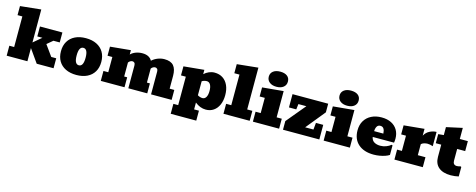

<svg xmlns="http://www.w3.org/2000/svg" viewBox="-38 -1662 6765 2729"><g transform="rotate(15 3345.0 -297.0)"><path d="M20.5 0V-146.5H91.3V-596.7H20.5V-730L325.7 -761.7V-276.4L445.3 -377H370.1V-523.4H700.2V-377H607.4L522.5 -305.7L637.2 -146.5H710.4V0H462.4L325.7 -193.8V0Z M1045.9 8.8Q954.1 8.8 887.5 -23.9Q820.8 -56.6 784.9 -117.2Q749 -177.7 749 -261.2Q749 -345.2 784.9 -405.8Q820.8 -466.3 887.5 -499.3Q954.1 -532.2 1045.9 -532.2Q1137.7 -532.2 1204.3 -499.3Q1271 -466.3 1306.9 -405.8Q1342.8 -345.2 1342.8 -261.2Q1342.8 -177.7 1306.9 -117.2Q1271 -56.6 1204.3 -23.9Q1137.7 8.8 1045.9 8.8ZM1045.9 -133.3Q1111.8 -133.3 1111.8 -261.7Q1111.8 -390.1 1045.9 -390.1Q980 -390.1 980 -261.7Q980 -133.3 1045.9 -133.3Z M1405.3 0V-146.5H1476.1V-370.6H1405.3V-503.9L1705.6 -532.7V-468.8Q1735.8 -499.5 1780.8 -516.1Q1825.7 -532.7 1876.5 -532.7Q1979 -532.7 2019 -461.4Q2056.6 -495.6 2104.7 -514.2Q2152.8 -532.7 2201.2 -532.7Q2294.9 -532.7 2337.2 -483.4Q2379.4 -434.1 2379.4 -334V-146.5H2447.8V0H2145V-334Q2145 -361.3 2133.1 -373.8Q2121.1 -386.2 2103 -386.2Q2088.4 -386.2 2072.3 -377.4Q2056.2 -368.7 2044.9 -352.1V-146.5H2088.9V0H1810.5V-334Q1810.5 -361.3 1798.6 -373.8Q1786.6 -386.2 1768.6 -386.2Q1753.9 -386.2 1737.8 -377.4Q1721.7 -368.7 1710.4 -352.1V-146.5H1754.4V0Z M2486.3 194.3V47.9H2557.1V-370.6H2486.3V-503.9L2786.6 -532.7V-469.2Q2816.9 -498 2856.9 -515.4Q2897 -532.7 2938.5 -532.7Q3009.8 -532.7 3060.8 -499Q3111.8 -465.3 3139.2 -404.3Q3166.5 -343.3 3166.5 -261.2Q3166.5 -179.7 3139.6 -118.9Q3112.8 -58.1 3064.2 -24.9Q3015.6 8.3 2950.7 8.3Q2866.7 8.3 2791.5 -52.7V47.9H2862.3V194.3ZM2862.8 -137.7Q2897.5 -137.7 2916.5 -170.4Q2935.5 -203.1 2935.5 -261.7Q2935.5 -320.3 2916.5 -353.5Q2897.5 -386.7 2862.8 -386.7Q2844.7 -386.7 2824.7 -381.1Q2804.7 -375.5 2791.5 -365.7V-160.2Q2804.7 -150.9 2824.7 -144.3Q2844.7 -137.7 2862.8 -137.7Z M3210.4 0V-146.5H3286.1V-596.7H3210.4V-730L3520.5 -761.7V-146.5H3596.2V0Z M3643.6 0V-146.5H3719.2V-370.6H3643.6V-503.9L3953.6 -532.7V-146.5H4029.3V0ZM3836.4 -565.4Q3772.5 -565.4 3734.1 -596.2Q3695.8 -627 3695.8 -677.7Q3695.8 -728.5 3733.9 -758.1Q3772 -787.6 3836.9 -787.6Q3903.3 -787.6 3940.2 -758.8Q3977.1 -730 3977.1 -677.7Q3977.1 -626 3939.2 -595.7Q3901.4 -565.4 3836.4 -565.4Z M4086.4 0V-127L4320.8 -408.7H4203.6L4193.8 -328.1H4086.4V-523.4H4611.3V-396.5L4381.8 -114.7H4503.9L4513.7 -214.8H4621.1V0Z M4684.6 0V-146.5H4760.3V-370.6H4684.6V-503.9L4994.6 -532.7V-146.5H5070.3V0ZM4877.4 -565.4Q4813.5 -565.4 4775.1 -596.2Q4736.8 -627 4736.8 -677.7Q4736.8 -728.5 4774.9 -758.1Q4813 -787.6 4877.9 -787.6Q4944.3 -787.6 4981.2 -758.8Q5018.1 -730 5018.1 -677.7Q5018.1 -626 4980.2 -595.7Q4942.4 -565.4 4877.4 -565.4Z M5421.4 8.8Q5276.4 8.8 5194.1 -64.2Q5111.8 -137.2 5111.8 -266.6Q5111.8 -348.1 5147.7 -407.7Q5183.6 -467.3 5248 -499.8Q5312.5 -532.2 5397.9 -532.2Q5481.4 -532.2 5541 -501.7Q5600.6 -471.2 5632.1 -416.7Q5663.6 -362.3 5663.6 -291Q5663.6 -274.4 5662.1 -259Q5660.6 -243.7 5658.7 -231H5344.7Q5353 -181.2 5389.9 -159.4Q5426.8 -137.7 5480 -137.7Q5524.9 -137.7 5565.7 -153.6Q5606.4 -169.4 5634.8 -193.4L5647.9 -187.5V-47.4Q5624.5 -31.2 5587.4 -18.6Q5550.3 -5.9 5507.1 1.5Q5463.9 8.8 5421.4 8.8ZM5410.6 -412.1Q5377.9 -412.1 5361.3 -386.7Q5344.7 -361.3 5342.8 -315.9H5478.5Q5476.6 -361.3 5460.2 -386.7Q5443.8 -412.1 5410.6 -412.1Z M5726.1 0V-146.5H5796.9V-370.6H5726.1V-503.9L6026.4 -532.7V-432.6Q6055.2 -485.8 6106 -510.3Q6156.7 -534.7 6203.1 -534.7V-324.7Q6159.2 -339.8 6122.6 -339.8Q6098.1 -339.8 6071.3 -331.3Q6044.4 -322.8 6031.2 -308.1V-146.5H6143.6V0Z M6555.7 8.8Q6439.9 8.8 6377 -44.2Q6314 -97.2 6314 -197.8V-377H6233.4V-510.3L6314 -518.1V-635.3L6548.3 -686.5V-523.4H6666.5V-377H6548.3V-202.6Q6548.3 -173.3 6562.7 -157Q6577.1 -140.6 6606.4 -140.6Q6623.5 -140.6 6635.5 -143.8Q6647.5 -147 6658.2 -150.4L6671.4 -144.5V-4.9Q6643.6 1.5 6615.5 5.1Q6587.4 8.8 6555.7 8.8Z"/></g></svg>

Font: Bevan
Style: Regular
Weight: 400
Designer: Vernon Adams
Foundry: Vernon Adams
Version: Version 2.100; ttfautohint (v1.8.3)